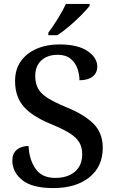

<svg xmlns="http://www.w3.org/2000/svg" viewBox="-20 -951 596 981"><path d="M252 10Q144 10 93.5 -31Q43 -72 43 -131Q43 -167 66 -186Q89 -205 126 -205Q129 -136 161.5 -89Q194 -42 262 -42Q326 -42 363 -74Q400 -106 400 -163Q400 -199 384.5 -224.5Q369 -250 334 -271.5Q299 -293 241 -317Q145 -356 101 -406.5Q57 -457 57 -537Q57 -596 86 -637.5Q115 -679 166.5 -701.5Q218 -724 283 -724Q378 -724 427.5 -690Q477 -656 477 -611Q477 -578 453 -559.5Q429 -541 386 -541Q386 -571 375.5 -601Q365 -631 340.5 -651Q316 -671 275 -671Q222 -671 191 -642Q160 -613 160 -563Q160 -526 174 -499.5Q188 -473 222.5 -451Q257 -429 317 -404Q409 -367 457 -319.5Q505 -272 505 -196Q505 -100 436.5 -45Q368 10 252 10ZM227 -784Q249 -813 275 -855Q301 -897 317 -931H438V-921Q425 -904 396.5 -875Q368 -846 334.5 -817.5Q301 -789 273 -771H227Z"/></svg>

Font: Noto Serif NP Hmong Medium
Style: Regular
Weight: 500
Designer: Dalton Maag Ltd
Foundry: Dalton Maag Ltd
Version: Version 1.001; ttfautohint (v1.8.4.7-5d5b)